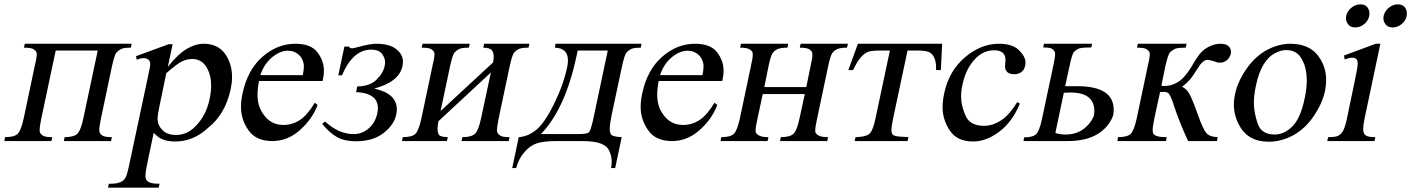

<svg xmlns="http://www.w3.org/2000/svg" viewBox="-21 -648 6483 882"><path d="M428 -416H235L169 -105Q161 -66 161 -50Q161 -45 163 -39Q165 -33 175 -25.5Q185 -18 219 -18L215 0H-1L2 -18Q46 -18 61 -34Q76 -50 88 -105L138 -342Q148 -384 148 -399Q148 -403 146 -408.5Q144 -414 134 -421.5Q124 -429 89 -429L93 -447H584L580 -429Q547 -429 534.5 -422.5Q522 -416 513.5 -406Q505 -396 493 -342L443 -105Q435 -66 435 -50Q435 -45 437 -39Q439 -33 449 -25.5Q459 -18 493 -18L489 0H272L276 -18Q317 -18 333.5 -33Q350 -48 362 -105Z M604 -390 754 -445H772L750 -341Q797 -400 837 -423.5Q877 -447 915 -447Q983 -447 1017 -395Q1045 -351 1045 -294Q1045 -269 1039 -240Q1015 -124 934 -60Q867 2 784 2Q748 2 723 -9Q706 -16 685 -38L654 110Q647 144 647 160Q647 165 649 173Q651 181 663 188.5Q675 196 712 196L708 214H475L479 196H491Q518 196 538 186Q548 180 555.5 168Q563 156 573 107L660 -302Q669 -340 669 -354Q669 -356 668 -362.5Q667 -369 659.5 -375Q652 -381 638 -381Q626 -381 607 -374ZM743 -312 711 -158Q703 -120 703 -103Q703 -101 703 -99Q704 -71 726 -49.5Q748 -28 788 -28Q837 -28 875 -66Q926 -116 942 -194Q949 -227 949 -255Q949 -303 928 -339Q905 -377 862 -377Q838 -377 813 -365Q794 -356 743 -312Z M1169 -276Q1162 -242 1162 -214Q1162 -163 1185 -129Q1219 -74 1281 -74Q1322 -74 1357 -97Q1392 -120 1425 -176L1438 -166Q1415 -103 1358 -51.5Q1301 0 1230 0Q1155 0 1120.5 -49.5Q1086 -99 1086 -156Q1086 -185 1093 -218Q1116 -327 1184.5 -387Q1253 -447 1336 -447Q1407 -447 1437 -408Q1467 -369 1467 -323Q1467 -301 1461 -276ZM1175 -303H1370Q1375 -328 1375 -343Q1375 -353 1373 -359Q1367 -385 1347.5 -400Q1328 -415 1302 -415Q1265 -415 1228.5 -384.5Q1192 -354 1175 -303Z M1533 -302 1561 -434H1581Q1587 -426 1597 -426Q1603 -426 1632 -434Q1680 -447 1707 -447Q1768 -447 1799 -422.5Q1830 -398 1830 -365Q1830 -355 1828 -345Q1813 -272 1698 -241Q1802 -219 1802 -145Q1802 -134 1799 -121Q1789 -74 1740.5 -36.5Q1692 1 1614 1Q1563 1 1528.5 -17.5Q1494 -36 1459 -79L1472 -90Q1535 -32 1604 -32Q1642 -32 1672.5 -58Q1703 -84 1712 -127Q1715 -140 1715 -151Q1715 -220 1615 -225L1620 -251Q1676 -251 1707.5 -281Q1739 -311 1746 -345Q1748 -354 1748 -362Q1748 -382 1733.5 -401Q1719 -420 1684 -420Q1600 -420 1550 -302Z M2003 -138 2244 -361Q2247 -377 2247 -388Q2247 -405 2239 -416.5Q2231 -428 2199 -429L2203 -447H2411L2407 -429Q2374 -429 2361.5 -422.5Q2349 -416 2340.5 -406Q2332 -396 2320 -342L2270 -105Q2262 -66 2262 -50Q2262 -45 2264 -39Q2266 -33 2276 -25.5Q2286 -18 2320 -18L2316 0H2099L2103 -18Q2144 -18 2160.5 -33Q2177 -48 2189 -105L2234 -315L1993 -91Q1989 -70 1989 -55Q1989 -42 1994.5 -30.5Q2000 -19 2036 -18L2032 0H1826L1829 -18Q1873 -18 1888 -34Q1903 -50 1915 -105L1965 -342Q1975 -384 1975 -399Q1975 -403 1973 -408.5Q1971 -414 1961 -421.5Q1951 -429 1916 -429L1920 -447H2137L2133 -429Q2100 -429 2087.5 -422.5Q2075 -416 2066.5 -406Q2058 -396 2046 -342Z M2531 -447H2926L2923 -429Q2890 -429 2877.5 -422.5Q2865 -416 2856.5 -406Q2848 -396 2836 -342L2789 -121Q2780 -77 2780 -55Q2780 -41 2786 -30.5Q2792 -20 2835 -18L2805 124H2786Q2789 109 2789 95Q2789 73 2779.5 48.5Q2770 24 2740.5 12Q2711 0 2649 0H2534Q2480 0 2448 9.5Q2416 19 2389 49.5Q2362 80 2350 124H2332L2362 -18Q2402 -20 2440.5 -50Q2479 -80 2523 -168.5Q2567 -257 2585 -342Q2588 -358 2588 -371Q2588 -427 2528 -429ZM2633 -416 2627 -389Q2576 -149 2464 -32H2630Q2675 -32 2683.5 -39.5Q2692 -47 2703 -95L2771 -416Z M3005 -276Q2998 -242 2998 -214Q2998 -163 3021 -129Q3055 -74 3117 -74Q3158 -74 3193 -97Q3228 -120 3261 -176L3274 -166Q3251 -103 3194 -51.5Q3137 0 3066 0Q2991 0 2956.5 -49.5Q2922 -99 2922 -156Q2922 -185 2929 -218Q2952 -327 3020.5 -387Q3089 -447 3172 -447Q3243 -447 3273 -408Q3303 -369 3303 -323Q3303 -301 3297 -276ZM3011 -303H3206Q3211 -328 3211 -343Q3211 -353 3209 -359Q3203 -385 3183.5 -400Q3164 -415 3138 -415Q3101 -415 3064.5 -384.5Q3028 -354 3011 -303Z M3490 -248H3683L3702 -342Q3711 -381 3711 -395Q3711 -397 3710.5 -404Q3710 -411 3699 -420Q3688 -429 3653 -429L3657 -447H3874L3870 -429Q3839 -429 3824 -422Q3809 -415 3801 -402Q3793 -389 3783 -342L3733 -105Q3724 -64 3724 -50Q3724 -49 3724.5 -42Q3725 -35 3737.5 -26.5Q3750 -18 3783 -18L3779 0H3562L3566 -18Q3607 -18 3623.5 -33Q3640 -48 3652 -105L3676 -216H3483L3459 -105Q3450 -64 3450 -50Q3450 -49 3450.5 -42Q3451 -35 3464 -26.5Q3477 -18 3509 -18L3505 0H3289L3292 -18Q3336 -18 3351 -34Q3366 -50 3378 -105L3428 -342Q3437 -381 3437 -396Q3437 -397 3436.5 -404.5Q3436 -412 3424 -420.5Q3412 -429 3379 -429L3383 -447H3600L3596 -429Q3565 -429 3550 -422Q3535 -415 3527 -402Q3519 -389 3509 -342Z M3920 -447H4307L4301 -326H4279Q4279 -332 4279 -338Q4279 -366 4270 -384.5Q4261 -403 4245 -409.5Q4229 -416 4187 -416H4148L4082 -105Q4074 -67 4074 -50Q4074 -45 4076 -36.5Q4078 -28 4090.5 -24Q4103 -20 4152 -18L4148 0H3905L3909 -18Q3956 -19 3972.5 -33Q3989 -47 4001 -105L4067 -416H4027Q3985 -416 3968.5 -410.5Q3952 -405 3934.5 -386Q3917 -367 3898 -326H3876Z M4664 -172Q4630 -89 4570 -43.5Q4510 2 4449 2Q4376 2 4342.5 -48Q4309 -98 4309 -155Q4309 -186 4317 -222Q4339 -323 4412 -385Q4485 -447 4568 -447Q4630 -447 4660 -417.5Q4690 -388 4690 -360Q4690 -353 4688 -346Q4685 -328 4671.5 -317.5Q4658 -307 4638 -307Q4610 -307 4601 -324Q4596 -330 4596 -344Q4596 -351 4597 -358.5Q4598 -366 4598 -372Q4598 -391 4588 -403Q4575 -417 4546 -417Q4500 -417 4464 -383Q4417 -337 4401 -262Q4394 -232 4394 -204Q4394 -163 4414.5 -116.5Q4435 -70 4499 -70Q4544 -70 4586 -101Q4617 -123 4652 -179Z M4872 -252H4925Q4926 -252 4928 -252Q5095 -252 5095 -144Q5095 -132 5093 -119Q5074 -65 5021.5 -32.5Q4969 0 4883 0H4681L4683 -17Q4724 -17 4739 -32Q4754 -47 4765 -99L4818 -348Q4826 -386 4826 -401Q4826 -405 4824 -410.5Q4822 -416 4813 -423Q4804 -430 4771 -430L4775 -447H4996L4992 -430Q4946 -430 4934 -424.5Q4922 -419 4913 -410Q4904 -401 4893 -348ZM4827 -37Q4850 -30 4874 -30Q4921 -30 4954.5 -54Q4988 -78 5004 -116Q5006 -128 5006 -138Q5006 -223 4896 -223Q4885 -223 4866 -222Z M5569 0H5437Q5395 -89 5365 -183Q5357 -205 5350 -215.5Q5343 -226 5326 -226Q5321 -226 5308 -225L5282 -105Q5274 -67 5274 -50Q5274 -46 5275.5 -38Q5277 -30 5290.5 -24Q5304 -18 5339 -18L5335 0H5112L5115 -18Q5159 -18 5174 -34Q5189 -50 5201 -105L5251 -342Q5261 -384 5261 -399Q5261 -403 5259 -408.5Q5257 -414 5247 -421.5Q5237 -429 5202 -429L5206 -447H5430L5426 -429Q5386 -429 5375 -423Q5364 -417 5354.5 -408.5Q5345 -400 5332 -342L5314 -254Q5325 -253 5329 -253Q5359 -253 5388.5 -270Q5418 -287 5449 -336Q5479 -388 5495.5 -406Q5512 -424 5536.5 -435.5Q5561 -447 5585 -447Q5612 -447 5623 -435.5Q5634 -424 5634 -410Q5634 -406 5633 -401Q5629 -384 5615.5 -372Q5602 -360 5582 -360Q5571 -360 5557 -366Q5537 -373 5526 -373Q5504 -373 5481 -334Q5457 -296 5446 -283Q5435 -270 5409 -249Q5423 -244 5437 -226Q5451 -208 5481 -123Q5505 -55 5520.5 -37Q5536 -19 5573 -18Z M5907 -447Q6004 -447 6046 -374Q6071 -332 6071 -280Q6071 -257 6066 -231Q6054 -174 6014.5 -115.5Q5975 -57 5920.5 -27Q5866 3 5807 3Q5711 3 5671 -74Q5647 -118 5647 -168Q5647 -192 5653 -218Q5666 -277 5707 -334.5Q5748 -392 5801 -419.5Q5854 -447 5907 -447ZM5887 -418Q5863 -418 5834.5 -403Q5806 -388 5783.5 -351.5Q5761 -315 5749 -257Q5739 -213 5739 -175Q5739 -133 5756 -81.5Q5773 -30 5834 -30Q5878 -30 5915.5 -67Q5953 -104 5972 -195Q5982 -241 5982 -279Q5982 -334 5961 -373Q5939 -418 5887 -418Z M6400 -628Q6422 -628 6432 -615Q6442 -602 6442 -587Q6442 -581 6441 -575Q6437 -553 6418 -537.5Q6399 -522 6377 -522Q6355 -522 6344.5 -535.5Q6334 -549 6334 -564Q6334 -570 6335 -575Q6340 -597 6359 -612.5Q6378 -628 6400 -628ZM6228 -628Q6250 -628 6260 -615Q6270 -602 6270 -587Q6270 -581 6269 -575Q6265 -553 6246 -537.5Q6227 -522 6205 -522Q6183 -522 6172.5 -535.5Q6162 -549 6162 -564Q6162 -570 6163 -575Q6168 -597 6187 -612.5Q6206 -628 6228 -628ZM6320 -447 6247 -101Q6241 -71 6241 -55Q6241 -49 6243 -40Q6245 -31 6255.5 -24.5Q6266 -18 6297 -18L6293 0H6076L6080 -18Q6113 -18 6125.5 -24Q6138 -30 6147.5 -45Q6157 -60 6166 -101L6199 -260Q6215 -333 6216 -355Q6216 -370 6210 -376.5Q6204 -383 6191 -383Q6178 -383 6156 -375L6153 -393L6299 -447Z"/></svg>

Font: New Athena Unicode
Style: Italic
Weight: 400
Designer: J. Rusten 1997; rev. by R. Hancock 2001, 2002, rev. by D. Mastronarde 2002-2019
Foundry: Society for Classical Studies (formerly American Philological Association)
Version: Version 5.008